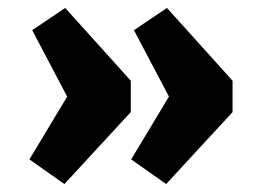

<svg xmlns="http://www.w3.org/2000/svg" viewBox="-20 -496 659 483"><path d="M398 -33 310 -95 405 -253 317 -420 400 -476 565 -293V-214ZM142 -33 54 -95 149 -253 61 -420 144 -476 309 -293V-214Z"/></svg>

Font: Eczar
Style: Bold
Weight: 700
Designer: Vaibhav Singh
Foundry: Rosetta Type Foundry
Version: Version 2.000